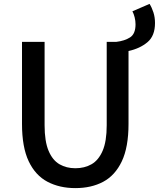

<svg xmlns="http://www.w3.org/2000/svg" viewBox="-20 -952 816 986"><path d="M367 14Q286 14 224 -18.5Q162 -51 127.5 -123.5Q93 -196 93 -316V-737H209V-309Q209 -226 229.5 -177.5Q250 -129 285.5 -108.5Q321 -88 367 -88Q414 -88 450 -108.5Q486 -129 507 -177.5Q528 -226 528 -309V-737H577Q620 -742 648 -760Q676 -778 676 -827Q676 -845 671.5 -863Q667 -881 660 -894L748 -932Q760 -913 768 -888Q776 -863 776 -834Q776 -768 737.5 -735.5Q699 -703 640 -690V-316Q640 -196 605.5 -123.5Q571 -51 510 -18.5Q449 14 367 14Z"/></svg>

Font: Source Han Sans SC Medium
Style: Regular
Weight: 500
Designer: Ryoko NISHIZUKA 西塚涼子 (kana, bopomofo & ideographs); Paul D. Hunt (Latin, Greek & Cyrillic); Sandoll Communications 산돌커뮤니
Foundry: Adobe
Version: Version 2.004;hotconv 1.0.118;makeotfexe 2.5.65603